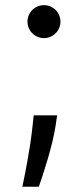

<svg xmlns="http://www.w3.org/2000/svg" viewBox="-20 -547 320 745"><path d="M196 -61.1Q191.4 -30.9 183.1 3.6Q174.7 38 165.1 70.5Q155.5 103 146.3 131.2Q137.1 159.4 130.7 177.6H66.8Q70.3 160.5 75.5 134.9Q80.6 109.4 86.3 78.1Q92 46.9 97.3 11.7Q102.6 -23.4 106.5 -59.7L110.8 -99.4H201.7ZM150.6 -399.1Q137.4 -399.1 125.7 -404.1Q114 -409.1 105.3 -417.8Q96.6 -426.5 91.6 -438.2Q86.6 -449.9 86.6 -463.1Q86.6 -476.2 91.6 -487.9Q96.6 -499.6 105.3 -508.3Q114 -517 125.7 -522Q137.4 -527 150.6 -527Q163.7 -527 175.4 -522Q187.1 -517 195.8 -508.3Q204.5 -499.6 209.5 -487.9Q214.5 -476.2 214.5 -463.1Q214.5 -449.9 209.5 -438.2Q204.5 -426.5 195.8 -417.8Q187.1 -409.1 175.4 -404.1Q163.7 -399.1 150.6 -399.1Z"/></svg>

Font: Fast_Sans-Dotted
Style: Regular
Weight: 400
Version: Version 3.018